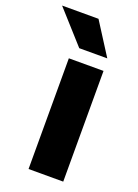

<svg xmlns="http://www.w3.org/2000/svg" viewBox="-191 -800 618 861"><g transform="rotate(20 118.0 -370.0)"><path d="M225.6 0H60.1V-528.3H225.6ZM222.2 -586.9H88.4L-49.3 -740.2H124.5Z"/></g></svg>

Font: RobotoDraft
Style: Black
Weight: 900
Designer: Google
Version: Version 2.000980w3; 2014; ttfautohint (v1.1) -l 5 -r 24 -G 4